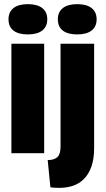

<svg xmlns="http://www.w3.org/2000/svg" viewBox="-20 -739 510 926"><path d="M35 0V-528H193V0ZM114 -573Q69 -573 45 -591.5Q21 -610 21 -646Q21 -681 45 -700Q69 -719 114 -719Q160 -719 184 -700Q208 -681 208 -646Q208 -611 184 -592Q160 -573 114 -573ZM267 167Q256 167 245 166.5Q234 166 223 164L210 33Q241 33 256.5 19Q272 5 272 -32V-528H434V-26Q434 27 421 64Q408 101 385 124Q362 147 332 157Q302 167 267 167ZM352 -573Q307 -573 283 -591.5Q259 -610 259 -646Q259 -681 283 -700Q307 -719 352 -719Q398 -719 422 -700Q446 -681 446 -646Q446 -611 422 -592Q398 -573 352 -573Z"/></svg>

Font: Bricolage Grotesque 72pt SemiCondensed ExtraBold
Style: Regular
Weight: 800
Width: 4
Designer: Mathieu Triay
Foundry: Atelier Triay
Version: Version 1.001;gftools[0.9.33.dev8+g029e19f]